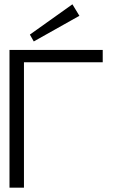

<svg xmlns="http://www.w3.org/2000/svg" viewBox="-20 -868 586 888"><path d="M23.9 -637.2H455.1V-580.1H90.8V0H23.9ZM347.2 -794.9 136.2 -676.3 118.2 -708 314.9 -848.1Z"/></svg>

Font: Anonymous Pro
Style: Regular
Weight: 400
Monospace: yes
Designer: Mark Simonson
Version: Version 1.003